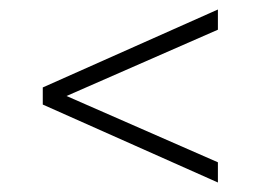

<svg xmlns="http://www.w3.org/2000/svg" viewBox="-20 -582 548 404"><path d="M438.5 -198 70 -362V-398L438.5 -562V-519.5L120 -380L438.5 -240.5Z"/></svg>

Font: Encode Sans Condensed ExtraLight
Style: Regular
Weight: 200
Width: 3
Designer: Multiple Designers
Foundry: Impallari Type
Version: Version 3.000; ttfautohint (v1.8.3) -l 8 -r 50 -G 200 -x 14 